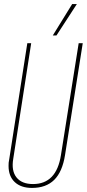

<svg xmlns="http://www.w3.org/2000/svg" viewBox="-20 -912 426 942"><path d="M137 10Q83 10 52.5 -18.5Q22 -47 22 -98Q22 -109 22.5 -114Q23 -119 25 -129L114 -700H133L45 -133Q35 -74 61 -41.5Q87 -9 142 -9Q257 -9 279 -151L366 -700H386L299 -151Q286 -69 246 -29.5Q206 10 137 10ZM239 -738 334 -892H357L257 -738Z"/></svg>

Font: Georama Condensed Thin
Style: Italic
Weight: 100
Width: 3
Italic angle: -9°
Designer: Jean-Baptiste Levee
Foundry: Production Type
Version: Version 1.000